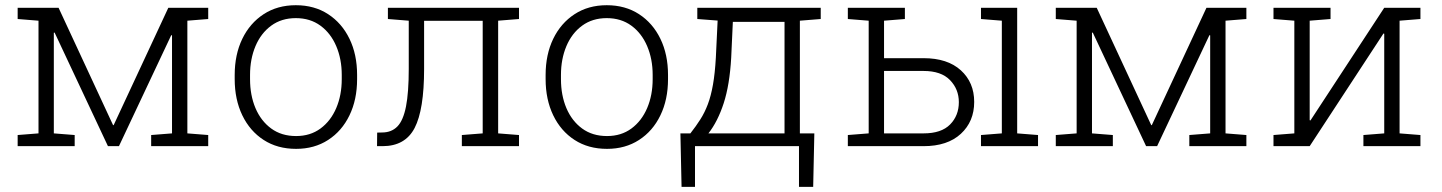

<svg xmlns="http://www.w3.org/2000/svg" viewBox="-20 -558 5504 733"><path d="M47.4 0V-42.5L127 -48.8V-479L47.4 -485.4V-528.3H127H203.6L411.1 -81.5L413.6 -79.6L622.6 -528.3H695.3H774.9V-485.4L695.3 -479V-48.8L774.9 -42.5V0H557.1V-42.5L636.7 -48.8V-422.9L633.8 -423.8L434.1 0H392.1L188.5 -433.6L185.5 -433.1V-48.8L265.1 -42.5V0Z M1110.4 10.3Q1039.1 10.3 986.6 -23.7Q934.1 -57.6 905 -117.9Q876 -178.2 876 -255.9V-272Q876 -349.6 905 -409.7Q934.1 -469.7 986.6 -503.9Q1039.1 -538.1 1109.4 -538.1Q1180.2 -538.1 1232.7 -503.9Q1285.2 -469.7 1314.2 -409.9Q1343.3 -350.1 1343.3 -272V-255.9Q1343.3 -177.7 1314.2 -117.7Q1285.2 -57.6 1232.7 -23.7Q1180.2 10.3 1110.4 10.3ZM1110.4 -38.6Q1164.6 -38.6 1203.6 -67.4Q1242.7 -96.2 1263.7 -145.5Q1284.7 -194.8 1284.7 -255.9V-272Q1284.7 -332.5 1263.7 -381.8Q1242.7 -431.2 1203.4 -460Q1164.1 -488.8 1109.4 -488.8Q1054.7 -488.8 1015.4 -460Q976.1 -431.2 955.3 -381.8Q934.6 -332.5 934.6 -272V-255.9Q934.6 -194.3 955.3 -145.3Q976.1 -96.2 1015.4 -67.4Q1054.7 -38.6 1110.4 -38.6Z M1419.4 0 1419.9 -51.8 1438.5 -52.2Q1474.6 -52.2 1497.1 -75.2Q1519.5 -98.1 1530 -151.6Q1540.5 -205.1 1540.5 -294.9V-479L1460.9 -485.4V-528.3H1881.8H1961.4V-485.4L1881.8 -479V-48.8L1961.4 -42.5V0H1743.2V-42.5L1822.8 -48.8V-478.5H1599.1V-294.9Q1599.1 -139.2 1563 -69.6Q1526.9 0 1440.4 0Z M2297.4 10.3Q2226.1 10.3 2173.6 -23.7Q2121.1 -57.6 2092 -117.9Q2063 -178.2 2063 -255.9V-272Q2063 -349.6 2092 -409.7Q2121.1 -469.7 2173.6 -503.9Q2226.1 -538.1 2296.4 -538.1Q2367.2 -538.1 2419.7 -503.9Q2472.2 -469.7 2501.2 -409.9Q2530.3 -350.1 2530.3 -272V-255.9Q2530.3 -177.7 2501.2 -117.7Q2472.2 -57.6 2419.7 -23.7Q2367.2 10.3 2297.4 10.3ZM2297.4 -38.6Q2351.6 -38.6 2390.6 -67.4Q2429.7 -96.2 2450.7 -145.5Q2471.7 -194.8 2471.7 -255.9V-272Q2471.7 -332.5 2450.7 -381.8Q2429.7 -431.2 2390.4 -460Q2351.1 -488.8 2296.4 -488.8Q2241.7 -488.8 2202.4 -460Q2163.1 -431.2 2142.3 -381.8Q2121.6 -332.5 2121.6 -272V-255.9Q2121.6 -194.3 2142.3 -145.3Q2163.1 -96.2 2202.4 -67.4Q2241.7 -38.6 2297.4 -38.6Z M2582 155.3 2577.6 -48.8H2615.7Q2637.2 -76.2 2653.8 -102.3Q2670.4 -128.4 2682.4 -160.2Q2694.3 -191.9 2701.9 -234.9Q2709.5 -277.8 2712.9 -337.9L2719.7 -479.5L2642.1 -485.4V-528.3H3033.7H3113.3V-485.4L3033.7 -479V-48.8H3088.9L3084.5 155.3H3030.3V0H2633.3V155.3ZM2684.6 -48.8H2975.1V-474.6H2777.8L2771.5 -337.9Q2765.6 -233.9 2742.9 -164.1Q2720.2 -94.2 2684.6 -48.8Z M3355 -48.8H3505.9Q3573.7 -48.8 3607.2 -82.8Q3640.6 -116.7 3640.6 -168Q3640.6 -217.3 3606.9 -252.2Q3573.2 -287.1 3505.9 -287.1H3355ZM3725.1 0V-42.5L3804.7 -48.8V-479L3725.1 -485.4V-528.3H3863.3V-48.8L3942.9 -42.5V0ZM3505.9 -335.9Q3597.2 -335.9 3648.2 -289.6Q3699.2 -243.2 3699.2 -168.9Q3699.2 -94.2 3648.2 -47.1Q3597.2 0 3505.9 0H3216.8V-42.5L3296.4 -48.8V-479L3216.8 -485.4V-528.3H3434.6V-485.4L3355 -479V-335.9Z M4010.7 0V-42.5L4090.3 -48.8V-479L4010.7 -485.4V-528.3H4090.3H4167L4374.5 -81.5L4377 -79.6L4585.9 -528.3H4658.7H4738.3V-485.4L4658.7 -479V-48.8L4738.3 -42.5V0H4520.5V-42.5L4600.1 -48.8V-422.9L4597.2 -423.8L4397.5 0H4355.5L4151.9 -433.6L4148.9 -433.1V-48.8L4228.5 -42.5V0Z M4841.8 0V-42.5L4921.4 -48.8V-479L4841.8 -485.4V-528.3H4980H5059.6V-485.4L4980 -479V-99.1L4982.9 -98.1L5264.6 -528.3H5323.2H5402.8V-485.4L5323.2 -479V-48.8L5402.8 -42.5V0H5185.1V-42.5L5264.6 -48.8V-429.2L5261.7 -430.2L4980 0Z"/></svg>

Font: Roboto Slab LO Light
Style: Regular
Weight: 300
Designer: Google
Version: Version 2.000